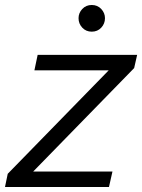

<svg xmlns="http://www.w3.org/2000/svg" viewBox="-36 -750 570 770"><path d="M332 -623Q309 -623 294 -639Q279 -655 279 -677Q279 -698 294 -714Q309 -730 332 -730Q355 -730 370 -714Q385 -698 385 -677Q385 -655 370 -639Q355 -623 332 -623ZM-16 0 -5 -53 400 -468H102L115 -530H514L502 -477L97 -62H415L401 0Z"/></svg>

Font: Be Vietnam Pro Light
Style: Italic
Weight: 300
Italic angle: -12°
Designer: Lam Bao, Tony Le, Vietanh Nguyen
Foundry: Yellow Type Foundry
Version: Version 1.002; ttfautohint (v1.8.3)